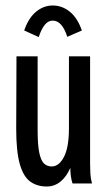

<svg xmlns="http://www.w3.org/2000/svg" viewBox="-20 -668 390 699"><path d="M150 11Q115 11 90 -7Q65 -25 52 -71Q39 -117 39 -199L40 -463H117V-194Q117 -138 123.5 -109.5Q130 -81 141.5 -71.5Q153 -62 168 -62Q195 -62 213 -97Q231 -132 231 -201V-463H308V-72Q308 -53 309 -35.5Q310 -18 315 0H244Q236 -25 236 -57Q223 -26 201 -7.5Q179 11 150 11ZM121 -533 68 -557Q84 -603 111.5 -625.5Q139 -648 172 -648Q206 -648 234 -625.5Q262 -603 278 -557L225 -534Q206 -593 172 -593Q155 -593 142.5 -577Q130 -561 121 -533Z"/></svg>

Font: Inconsolata ExtraCondensed SemiBold
Style: Regular
Weight: 600
Width: 2
Monospace: yes
Designer: Raph Levien, Cyreal, Brenton Simpson
Foundry: Raph Levien, Cyreal, Google
Version: Version 3.001; ttfautohint (v1.8.2.53-6de2)